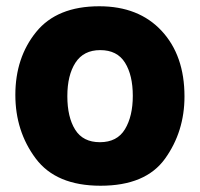

<svg xmlns="http://www.w3.org/2000/svg" viewBox="-20 -583 640 613"><path d="M569 -275Q569 -406 496 -484.5Q423 -563 297 -563Q162 -563 95.5 -481Q29 -399 29 -280Q29 -164 94 -77Q159 10 301 10Q445 10 507 -76.5Q569 -163 569 -275ZM195 -276Q195 -343 221 -383Q247 -423 300 -423Q354 -423 379 -383Q404 -343 404 -277Q404 -212 379 -170.5Q354 -129 299 -129Q245 -129 220 -169Q195 -209 195 -276Z"/></svg>

Font: Noto Sans Mono UI ExtraBold
Style: Regular
Weight: 800
Designer: Monotype Design team
Foundry: Monotype Imaging Inc.
Version: 1.000